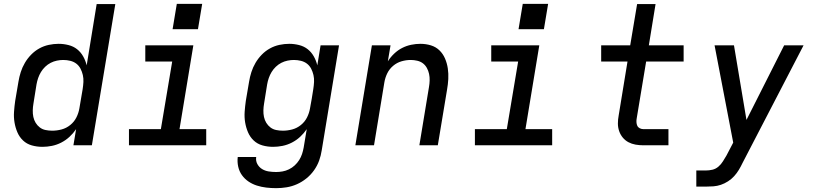

<svg xmlns="http://www.w3.org/2000/svg" viewBox="-20 -756 4240 999"><path d="M201 8Q172 8 145.5 0.5Q119 -7 100 -25Q81 -43 70.5 -67.5Q60 -92 55.5 -119Q51 -146 53 -174.5Q55 -203 59 -231L76 -331Q80 -356 88 -381Q96 -406 109.5 -429Q123 -452 142 -471.5Q161 -491 184.5 -504Q208 -517 234 -522.5Q260 -528 285 -528Q311 -528 336.5 -521.5Q362 -515 381 -500Q400 -485 412.5 -463Q425 -441 431 -416L483 -735H580L458 0H362L376 -84Q361 -62 341.5 -44Q322 -26 298.5 -14Q275 -2 250 3Q225 8 201 8ZM252 -76Q276 -76 300.5 -82.5Q325 -89 345.5 -105.5Q366 -122 377.5 -145Q389 -168 393 -192L410 -292Q413 -311 414 -329.5Q415 -348 411 -365.5Q407 -383 399 -398.5Q391 -414 377.5 -424.5Q364 -435 346 -439.5Q328 -444 309 -444Q293 -444 276 -440.5Q259 -437 243.5 -429Q228 -421 215 -408.5Q202 -396 193 -381Q184 -366 178.5 -350Q173 -334 170 -317L154 -217Q151 -200 150.5 -182Q150 -164 153.5 -147.5Q157 -131 165.5 -117Q174 -103 187 -93Q200 -83 217 -79.5Q234 -76 252 -76Z M651 0V-84H817L876 -436H736V-520H986L914 -84H1053V0ZM878 -604 900 -736H1032L1010 -604Z M1417 223Q1391 223 1365.5 220Q1340 217 1316.5 209.5Q1293 202 1273 188.5Q1253 175 1239 155.5Q1225 136 1219.5 111.5Q1214 87 1217 61H1313Q1310 81 1319 97.5Q1328 114 1343.5 123.5Q1359 133 1378 136Q1397 139 1417 139Q1433 139 1450 136Q1467 133 1483.5 125Q1500 117 1513.5 104.5Q1527 92 1536.5 77Q1546 62 1551.5 45.5Q1557 29 1560 12L1576 -84Q1561 -62 1541.5 -44Q1522 -26 1498.5 -14Q1475 -2 1450 3Q1425 8 1401 8Q1372 8 1345.5 0.5Q1319 -7 1300 -25Q1281 -43 1270.5 -67.5Q1260 -92 1255.5 -119Q1251 -146 1253 -174.5Q1255 -203 1259 -231L1276 -331Q1280 -356 1288 -381Q1296 -406 1309.5 -429Q1323 -452 1342 -471.5Q1361 -491 1384.5 -504Q1408 -517 1434 -522.5Q1460 -528 1485 -528Q1511 -528 1536.5 -521.5Q1562 -515 1581 -500Q1600 -485 1612.5 -463Q1625 -441 1631 -416L1648 -520H1744L1654 26Q1650 53 1640.5 79.5Q1631 106 1614 130Q1597 154 1574 172.5Q1551 191 1525 202.5Q1499 214 1471.5 218.5Q1444 223 1417 223ZM1452 -76Q1476 -76 1500.5 -82.5Q1525 -89 1545.5 -105.5Q1566 -122 1577.5 -145Q1589 -168 1593 -192Q1598 -217 1602 -242Q1606 -267 1610 -292Q1613 -311 1614 -329.5Q1615 -348 1611 -365.5Q1607 -383 1599 -398.5Q1591 -414 1577.5 -424.5Q1564 -435 1546 -439.5Q1528 -444 1509 -444Q1493 -444 1476 -440.5Q1459 -437 1443.5 -429Q1428 -421 1415 -408.5Q1402 -396 1393 -381Q1384 -366 1378.5 -350Q1373 -334 1370 -317L1354 -217Q1351 -200 1350.5 -182Q1350 -164 1353.5 -147.5Q1357 -131 1365.5 -117Q1374 -103 1387 -93Q1400 -83 1417 -79.5Q1434 -76 1452 -76Z M1829 0 1915 -520H2012L1998 -437Q2012 -459 2031 -477Q2050 -495 2072.5 -506.5Q2095 -518 2119.5 -523Q2144 -528 2167 -528Q2196 -528 2222 -520Q2248 -512 2266.5 -494Q2285 -476 2295.5 -451.5Q2306 -427 2310 -400Q2314 -373 2312.5 -345Q2311 -317 2306 -289L2258 0H2162L2212 -303Q2215 -320 2215.5 -337.5Q2216 -355 2212.5 -371.5Q2209 -388 2201 -402.5Q2193 -417 2180.5 -426.5Q2168 -436 2151 -440Q2134 -444 2117 -444Q2093 -444 2069 -437Q2045 -430 2025.5 -413.5Q2006 -397 1995 -374.5Q1984 -352 1980 -328L1926 0Z M2451 0V-84H2617L2676 -436H2536V-520H2786L2714 -84H2853V0ZM2678 -604 2700 -736H2832L2810 -604Z M3328 0Q3307 0 3287 -3.5Q3267 -7 3250 -16Q3233 -25 3220.5 -40Q3208 -55 3201.5 -74Q3195 -93 3195 -113.5Q3195 -134 3199 -155L3245 -436H3108V-520H3259L3295 -735H3391L3356 -520H3537V-436H3342L3293 -141Q3291 -131 3291.5 -120.5Q3292 -110 3296 -101.5Q3300 -93 3309 -88.5Q3318 -84 3328 -84H3458V0Z M3603 215V131H3653Q3670 131 3687 127Q3704 123 3718 111Q3732 99 3741.5 83.5Q3751 68 3760 53L3795 -14L3698 -520H3799L3864 -132L4060 -520H4161L3844 91Q3835 110 3824.5 127.5Q3814 145 3800 160.5Q3786 176 3768 187.5Q3750 199 3731 205.5Q3712 212 3692 213.5Q3672 215 3653 215Z"/></svg>

Font: Iosevka SS04 Md Ex Obl
Style: Regular
Weight: 500
Width: 7
Italic angle: -9°
Monospace: yes
Designer: Belleve Invis
Foundry: Belleve Invis
Version: Version 19.0.0; ttfautohint (v1.8.4)